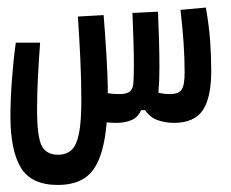

<svg xmlns="http://www.w3.org/2000/svg" viewBox="-20 -331 626 521"><path d="M137.2 170.9Q64.9 170.9 36.6 124Q8.3 77.1 8.3 -15.6Q8.3 -62 12.5 -116.5Q16.6 -170.9 22.9 -215.3H88.9Q85.4 -169.4 83 -123Q80.6 -76.7 80.6 -34.2Q80.6 39.6 93 64.2Q105.5 88.9 137.2 88.9Q159.7 88.9 173.6 76.4Q187.5 64 194.1 32.2Q200.7 0.5 200.7 -58.6Q200.7 -113.8 198 -170.7Q195.3 -227.5 191.4 -286.1L261.2 -290Q265.1 -241.2 268.8 -181.4Q272.5 -121.6 272.5 -78.1Q272.5 -78.1 272.5 -78.1Q272.5 -78.1 272.5 -78.1Q287.6 -75.7 302.2 -75.7Q322.8 -75.7 331.5 -82Q340.3 -88.4 341.8 -104Q343.3 -124 343.3 -156Q343.3 -188 342 -224.6Q340.8 -261.2 339.4 -295.9L408.7 -299.3Q410.2 -265.1 411.4 -225.1Q412.6 -185.1 412.6 -147.9Q412.6 -110.8 410.2 -85.4Q409.7 -82.5 409.7 -79.6Q424.3 -75.7 441.4 -75.7Q463.9 -75.7 472.4 -87.2Q481 -98.6 481 -134.3Q481 -171.9 478.3 -212.9Q475.6 -253.9 469.7 -304.2L538.6 -310.5Q547.4 -260.7 550.3 -219Q553.2 -177.2 553.2 -139.2Q553.2 -65.4 530 -31.5Q506.8 2.4 451.7 2.4Q428.7 2.4 408 -4.9Q387.2 -12.2 373.5 -32.2H362.8Q355 -13.2 337.4 -5.4Q319.8 2.4 295.9 2.4Q282.2 2.4 269.5 1Q262.2 91.3 231.9 131.1Q201.7 170.9 137.2 170.9Z"/></svg>

Font: Cascadia Code NF SemiLight
Style: Regular
Weight: 350
Monospace: yes
Designer: Aaron Bell
Foundry: Saja Typeworks
Version: Version 2404.023; ttfautohint (v1.8.4)